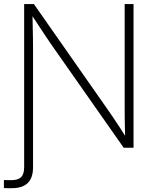

<svg xmlns="http://www.w3.org/2000/svg" viewBox="-32 -748 787 972"><path d="M-12.2 204.1V163.6Q-3.4 163.6 7.3 163.8Q18.1 164.1 24.4 164.1Q59.6 164.1 75 148.7Q90.3 133.3 90.3 98.1V-62.5H135.3V99.1Q135.3 152.3 108.4 178.5Q81.5 204.6 28.8 204.6Q19 204.6 7.6 204.6Q-3.9 204.6 -12.2 204.1ZM90.3 0V-727.5H139.6L506.8 -202.6Q522.9 -180.2 540 -154.5Q557.1 -128.9 575.2 -101.6Q593.3 -74.2 610.8 -45.9L602.1 -42.5Q601.1 -70.3 600.3 -99.4Q599.6 -128.4 599.4 -155.8Q599.1 -183.1 599.1 -206.1V-727.5H644V0H594.2L238.8 -506.8Q221.7 -531.2 203.6 -558.1Q185.5 -585 165.5 -615.7Q145.5 -646.5 122.6 -681.2L132.3 -685.5Q132.8 -650.4 133.5 -618.4Q134.3 -586.4 134.8 -558.3Q135.3 -530.3 135.3 -507.3V0Z"/></svg>

Font: Inter 24pt ExtraLight
Style: Regular
Weight: 250
Designer: Rasmus Andersson
Foundry: rsms
Version: Version 4.001;git-66647c0bb